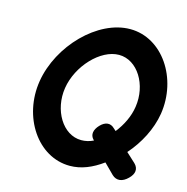

<svg xmlns="http://www.w3.org/2000/svg" viewBox="-93 -679 761 781"><g transform="rotate(15 287.5 -288.0)"><path d="M267 11C315 11 360 -8 404 -40L446 2C466 21 491 17 513 -5C535 -26 538 -49 518 -68L479 -104C525 -156 560 -222 571 -290C595 -444 498 -590 362 -590C226 -590 85 -445 60 -290C35 -135 131 11 267 11ZM345 -477C423 -477 479 -386 464 -290C458 -249 438 -208 411 -174L401 -183C383 -201 361 -198 341 -177C322 -157 316 -134 334 -116L336 -114C320 -106 302 -102 285 -102C207 -102 152 -194 167 -290C182 -386 267 -477 345 -477Z"/></g></svg>

Font: Charger Pro
Style: BlkNarObl
Weight: 900
Designer: Jasper
Foundry: Cannot Into Space Fonts
Version: Version 1.09